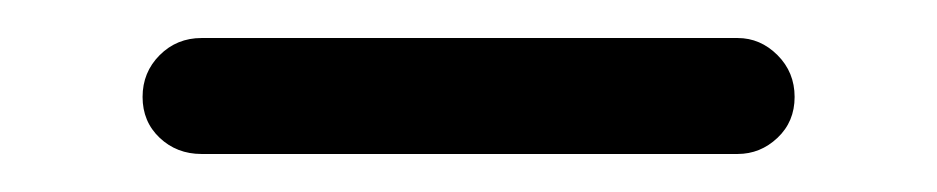

<svg xmlns="http://www.w3.org/2000/svg" viewBox="-20 -313 493 101"><path d="M86 -232Q73 -232 64 -240.5Q55 -249 55 -262Q55 -275 64 -284Q73 -293 86 -293H368Q380 -293 389 -284Q398 -275 398 -262Q398 -249 389 -240.5Q380 -232 368 -232Z"/></svg>

Font: National Park Light
Style: Regular
Weight: 300
Designer: Andrea Herstowski, Ben Hoepner
Version: Version 1.009